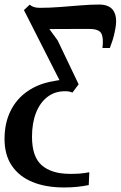

<svg xmlns="http://www.w3.org/2000/svg" viewBox="-55 -580 532 846"><path d="M227 246Q146.5 246 87.8 221.8Q29 197.5 -3 150Q-35 102.5 -35 32.5Q-35 -37 -9 -90.2Q17 -143.5 65.2 -177.2Q113.5 -211 178.5 -222Q189 -224 195.2 -225.2Q201.5 -226.5 207 -227L50.5 -535.5L76 -559.5Q84 -552 95 -548.8Q106 -545.5 120.5 -545.5Q162 -545.5 208.2 -549Q254.5 -552.5 299.2 -556.2Q344 -560 381.5 -560Q428.5 -560 446 -531Q463.5 -502 452 -447Q447.5 -422 441.2 -403Q435 -384 429 -368.5H396.5Q402 -413.5 391.2 -433Q380.5 -452.5 338.5 -452.5Q312 -452.5 282.2 -452.5Q252.5 -452.5 222.2 -452.2Q192 -452 162.5 -452L199 -402L291.5 -208.5L264 -172Q256 -175.5 248.5 -176.8Q241 -178 230.5 -178Q186.5 -178 153.8 -152.8Q121 -127.5 103.5 -82.5Q86 -37.5 86 22.5Q86 111 129 148.2Q172 185.5 250.5 186Q275 186.5 296.5 184.8Q318 183 338.5 179L336 235.5Q311.5 240.5 285.5 243.2Q259.5 246 227 246Z"/></svg>

Font: Merriweather 36pt SemiBold
Style: Italic
Weight: 600
Italic angle: -7.8°
Version: Version 2.101